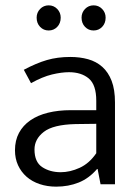

<svg xmlns="http://www.w3.org/2000/svg" viewBox="-20 -689 514 718"><path d="M69 -428Q116 -453 155.5 -464.5Q195 -476 243 -476Q279 -476 309.5 -467.5Q340 -459 362.5 -439Q385 -419 397.5 -386.5Q410 -354 410 -306V0H356L345 -57H343Q313 -22 274.5 -6.5Q236 9 190 9Q157 9 128.5 -0.5Q100 -10 79.5 -28Q59 -46 47.5 -71Q36 -96 36 -127Q36 -164 51 -192Q66 -220 93.5 -239Q121 -258 159.5 -267.5Q198 -277 245 -277H340V-312Q340 -372 312 -395.5Q284 -419 238 -419Q210 -419 174.5 -410.5Q139 -402 96 -378ZM340 -226 262 -225Q179 -223 144 -196Q109 -169 109 -130Q109 -83 138 -64Q167 -45 207 -45Q242 -45 278 -61.5Q314 -78 340 -116ZM117 -623Q117 -642 130 -655.5Q143 -669 162 -669Q181 -669 194 -655.5Q207 -642 207 -623Q207 -602 194 -588.5Q181 -575 162 -575Q143 -575 130 -588.5Q117 -602 117 -623ZM285 -623Q285 -642 298 -655.5Q311 -669 330 -669Q349 -669 362 -655.5Q375 -642 375 -623Q375 -602 362 -588.5Q349 -575 330 -575Q311 -575 298 -588.5Q285 -602 285 -623Z"/></svg>

Font: Mukta Mahee Light
Style: Regular
Weight: 300
Designer: Shuchita Grover, Noopur Datye, Girish Dalvi, Yashodeep Gholap
Foundry: Ek Type
Version: Version 2.538;PS 1.000;hotconv 16.6.51;makeotf.lib2.5.65220;